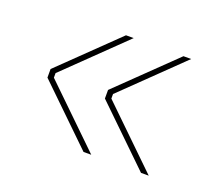

<svg xmlns="http://www.w3.org/2000/svg" viewBox="-78 -589 729 631"><g transform="rotate(20 286.5 -274.0)"><path d="M466 -70H493L291 -266V-282L493 -478H466L271 -289V-259ZM265 -70H292L90 -266V-282L292 -478H265L70 -289V-259Z"/></g></svg>

Font: Fixel Display Thin
Style: Regular
Weight: 100
Designer: AlfaBravo + MacPaw
Foundry: Kyrylo Tkachov, Marchela Mozhyna, Serhii Makarenko, Maria Weinstein, Zakhar Kryvoshyya
Version: Version 1.211